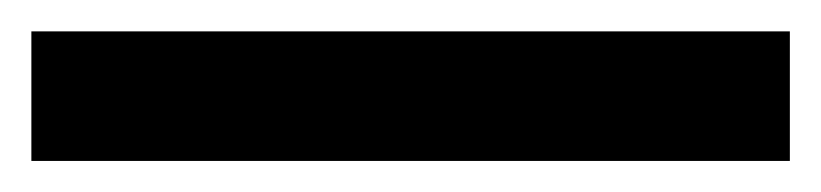

<svg xmlns="http://www.w3.org/2000/svg" viewBox="-25 18 526 123"><path d="M-4.9 38.1V121.1H481V38.1Z"/></svg>

Font: Doppio One
Style: Regular
Weight: 400
Designer: Szymon Celej
Foundry: Sorkin Type Co
Version: Version 1.002